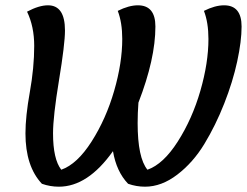

<svg xmlns="http://www.w3.org/2000/svg" viewBox="-20 -694 931 724"><path d="M109 -521Q109 -594 82 -650Q127 -674 161 -674Q225 -674 225 -579Q225 -528 202.5 -391.5Q180 -255 180 -191Q180 -94 211 -54Q271 -75 325.5 -160.5Q380 -246 410.5 -351.5Q441 -457 441 -547Q441 -609 424 -653Q466 -674 500 -674Q566 -674 566 -594Q566 -472 502 -307Q499 -268 499 -230Q499 -99 536 -54Q596 -75 650.5 -160.5Q705 -246 735.5 -351.5Q766 -457 766 -547Q766 -609 749 -653Q791 -674 825 -674Q891 -674 891 -594Q891 -539 874.5 -462.5Q858 -386 825.5 -303.5Q793 -221 750.5 -151Q708 -81 648.5 -35.5Q589 10 527 10Q494 10 463 -1Q419 -47 406 -124Q311 10 202 10Q169 10 138 -1Q76 -67 76 -191Q76 -255 92.5 -347Q109 -439 109 -521Z"/></svg>

Font: Overlock
Style: Bold Italic
Weight: 700
Version: Version 1.001